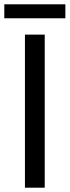

<svg xmlns="http://www.w3.org/2000/svg" viewBox="-21 -873 324 893"><path d="M95 0V-712H187V0ZM-1 -788V-853H283V-788Z"/></svg>

Font: CST
Style: Regular
Weight: 400
Version: Version 1.00